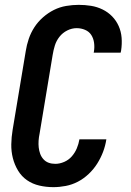

<svg xmlns="http://www.w3.org/2000/svg" viewBox="-20 -763 540 791"><path d="M200 8Q170 8 142 1.5Q114 -5 91.5 -20.5Q69 -36 54.5 -60Q40 -84 33 -111.5Q26 -139 26.5 -168.5Q27 -198 32 -228L86 -552Q90 -578 98.5 -603Q107 -628 121.5 -650.5Q136 -673 157 -691.5Q178 -710 202 -722Q226 -734 252.5 -738.5Q279 -743 304 -743Q330 -743 355 -739Q380 -735 402.5 -724Q425 -713 442 -695.5Q459 -678 469 -655.5Q479 -633 481 -607.5Q483 -582 479 -555L477 -546H366L367 -551Q370 -569 367.5 -587Q365 -605 356 -619Q347 -633 330.5 -640Q314 -647 296 -647Q276 -647 257 -637.5Q238 -628 225 -611.5Q212 -595 206 -575.5Q200 -556 197 -537L143 -212Q140 -198 139 -183.5Q138 -169 139.5 -155.5Q141 -142 145.5 -129.5Q150 -117 159 -107Q168 -97 180.5 -92.5Q193 -88 208 -88Q226 -88 244.5 -96Q263 -104 276 -119Q289 -134 296.5 -152Q304 -170 307 -188V-189H418V-188Q414 -162 404.5 -137Q395 -112 380.5 -89Q366 -66 345.5 -46.5Q325 -27 301 -14.5Q277 -2 251 3Q225 8 200 8Z"/></svg>

Font: Iosevka Oblique
Style: Bold
Weight: 700
Italic angle: -9°
Monospace: yes
Designer: Belleve Invis
Foundry: Belleve Invis
Version: Version 32.5.0; ttfautohint (v1.8.4)